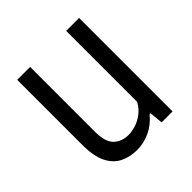

<svg xmlns="http://www.w3.org/2000/svg" viewBox="-153 -661 788 788"><g transform="rotate(-45 241.0 -267.0)"><path d="M203.7 9.3Q163 9.3 130.3 -6.8Q97.6 -22.8 78.4 -60.6Q59.3 -98.5 59.3 -164V-542.6H134.2V-167.2Q134.2 -106 159.3 -82.7Q184.3 -59.3 223.2 -59.3Q241.5 -59.3 263.9 -66.1Q286.3 -72.8 307.5 -88.5Q328.7 -104.1 343.4 -130.5V-542.6H418.4V0H354.9L349.1 -59H344Q315.9 -24.5 279.5 -7.6Q243 9.3 203.7 9.3Z"/></g></svg>

Font: Encode Sans Condensed Thin
Style: Regular
Weight: 100
Width: 3
Designer: Multiple Designers
Foundry: Impallari Type
Version: Version 3.002